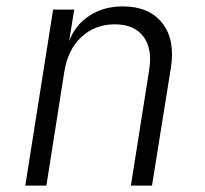

<svg xmlns="http://www.w3.org/2000/svg" viewBox="-20 -580 640 600"><path d="M59 0 146 -550H212L196 -451Q215 -502 259.5 -531Q304 -560 364 -560Q446 -560 487 -508Q528 -456 514 -368L455 0H389L446 -360Q457 -428 428 -466Q399 -504 339 -504Q277 -504 234.5 -464.5Q192 -425 181 -356L125 0Z"/></svg>

Font: NKDuy Mono ExtraLight
Style: Italic
Weight: 200
Italic angle: -9°
Monospace: yes
Designer: NKDuy
Foundry: NKDuy
Version: Version 2.251; ttfautohint (v1.8.4.7-5d5b)